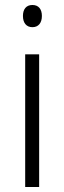

<svg xmlns="http://www.w3.org/2000/svg" viewBox="-20 -750 258 770"><path d="M110 -730C85 -730 72 -713 72 -686C72 -658 86 -641 110 -641C134 -641 148 -658 148 -686C148 -713 135 -730 110 -730ZM137 -532H81V0H137Z"/></svg>

Font: Noto Sans Gujarati SemiCondensed Light
Style: Regular
Weight: 300
Width: 4
Designer: Jelle Bosma - Monotype Design Team, Universal Thirst
Foundry: Monotype Imaging Inc.
Version: Version 2.106